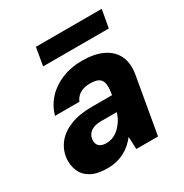

<svg xmlns="http://www.w3.org/2000/svg" viewBox="-167 -838 937 980"><g transform="rotate(-30 301.5 -348.0)"><path d="M188 12Q128 12 92 -8Q56 -28 41.5 -62.5Q27 -97 31 -138Q37 -186 66.5 -222.5Q96 -259 148 -279.5Q200 -300 273 -300H393Q400 -338 397 -361.5Q394 -385 377.5 -396.5Q361 -408 325 -408Q291 -408 267 -394.5Q243 -381 232 -354H88Q103 -407 139 -446Q175 -485 228.5 -507Q282 -529 347 -529Q420 -529 469 -505.5Q518 -482 539 -437Q560 -392 548 -326L491 0H363L360 -73Q345 -54 327.5 -38.5Q310 -23 288 -11.5Q266 0 241 6Q216 12 188 12ZM245 -102Q267 -102 286.5 -110Q306 -118 322 -133Q338 -148 350.5 -167.5Q363 -187 370 -211L371 -213H276Q251 -213 233 -205.5Q215 -198 205 -185Q195 -172 193 -155Q190 -129 204.5 -115.5Q219 -102 245 -102ZM162 -603 180 -708H568L549 -603Z"/></g></svg>

Font: DM Sans 11pt Black
Style: Italic
Weight: 900
Italic angle: -10°
Version: Version 4.004;gftools[0.9.30]